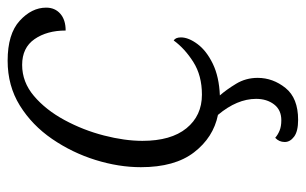

<svg xmlns="http://www.w3.org/2000/svg" viewBox="-169 -417 801 503"><g transform="rotate(-90 231.5 -165.5)"><path d="M169 215Q139 215 125 204.5Q111 194 111 180Q111 165 122 155Q130 162 141 166.5Q152 171 168 171Q195 171 209.5 152Q224 133 224 105Q224 55 182 5Q123 -7 84 -57.5Q45 -108 45 -197Q45 -255 64 -316Q83 -377 119 -429.5Q155 -482 206.5 -514Q258 -546 324 -546Q394 -546 428.5 -514.5Q463 -483 463 -445Q463 -422 447 -408Q431 -394 403 -394Q403 -443 380.5 -475.5Q358 -508 313 -508Q268 -508 231.5 -477Q195 -446 168.5 -397Q142 -348 128 -293.5Q114 -239 114 -193Q114 -118 147 -77.5Q180 -37 235 -37Q285 -37 320.5 -59.5Q356 -82 377 -111Q385 -106 385 -92Q385 -72 367.5 -48.5Q350 -25 316 -8.5Q282 8 233 10Q248 27 263.5 52.5Q279 78 279 109Q279 149 252.5 182Q226 215 169 215Z"/></g></svg>

Font: Noto Serif Light
Style: Italic
Weight: 300
Italic angle: -12°
Designer: Monotype Design Team
Foundry: Monotype Imaging Inc.
Version: Version 2.013